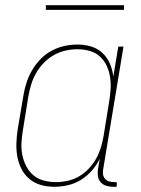

<svg xmlns="http://www.w3.org/2000/svg" viewBox="-20 -709 540 737"><path d="M189 8Q162 8 137 1Q112 -6 93 -22Q74 -38 62.5 -60.5Q51 -83 46.5 -108Q42 -133 43 -160Q44 -187 48 -213L70 -343Q74 -368 82 -392.5Q90 -417 103.5 -440Q117 -463 136 -482.5Q155 -502 178.5 -514.5Q202 -527 227 -532.5Q252 -538 278 -538Q305 -538 330 -530.5Q355 -523 373.5 -505.5Q392 -488 402 -464.5Q412 -441 415 -415L434 -530H454L376 -59Q374 -49 375.5 -39.5Q377 -30 383 -23Q389 -16 398 -13Q407 -10 417 -10H428V8H414Q400 8 387.5 4Q375 0 366.5 -9.5Q358 -19 356 -32Q354 -45 356 -59L363 -100Q351 -75 332.5 -54Q314 -33 290.5 -18.5Q267 -4 240.5 2Q214 8 189 8ZM195 -10Q217 -10 240 -15Q263 -20 283.5 -32Q304 -44 321 -62Q338 -80 349.5 -101Q361 -122 367.5 -144Q374 -166 378 -189L399 -319Q403 -342 404.5 -366Q406 -390 402.5 -413Q399 -436 389.5 -456.5Q380 -477 363.5 -492Q347 -507 324.5 -513.5Q302 -520 278 -520Q255 -520 232 -515Q209 -510 187.5 -498Q166 -486 148.5 -468Q131 -450 119 -429Q107 -408 100 -385.5Q93 -363 89 -340L68 -210Q64 -186 62.5 -162Q61 -138 65.5 -115Q70 -92 80.5 -71.5Q91 -51 108 -36.5Q125 -22 148 -16Q171 -10 195 -10ZM156 -671V-689H456V-671Z"/></svg>

Font: Iosevka Slab Thin
Style: Italic
Weight: 100
Italic angle: -9°
Monospace: yes
Designer: Belleve Invis
Foundry: Belleve Invis
Version: Version 11.1.1; ttfautohint (v1.8.3)